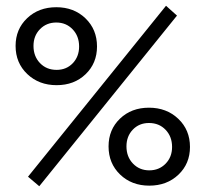

<svg xmlns="http://www.w3.org/2000/svg" viewBox="-20 -638 712 665"><path d="M116 7 77 -26 555 -618 593 -584ZM34 -479Q34 -537 74 -575Q114 -613 175 -613Q236 -613 276 -574.5Q316 -536 316 -477Q316 -419 276.5 -381Q237 -343 176 -343Q115 -343 74.5 -381.5Q34 -420 34 -479ZM176 -396Q210 -396 232 -419Q254 -442 254 -477Q254 -513 231.5 -536.5Q209 -560 175 -560Q141 -560 118.5 -537Q96 -514 96 -479Q96 -443 118.5 -419.5Q141 -396 176 -396ZM638 -129Q638 -71 598 -33Q558 5 497 5Q436 5 396 -33.5Q356 -72 356 -131Q356 -189 395.5 -227Q435 -265 496 -265Q557 -265 597.5 -226.5Q638 -188 638 -129ZM496 -212Q462 -212 440 -189Q418 -166 418 -131Q418 -95 440.5 -71.5Q463 -48 497 -48Q531 -48 553.5 -71Q576 -94 576 -129Q576 -165 553.5 -188.5Q531 -212 496 -212Z"/></svg>

Font: EauTest Medium
Style: Italic
Weight: 500
Italic angle: -12°
Designer: Christian Thalmann (Catharsis Fonts)
Version: Version 0.001;PS 000.001;hotconv 1.0.88;makeotf.lib2.5.64775